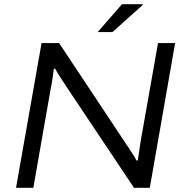

<svg xmlns="http://www.w3.org/2000/svg" viewBox="-20 -890 877 910"><path d="M56 0 177 -686H260L576 -210Q583 -200 592.5 -185.5Q602 -171 611.5 -156Q621 -141 627 -129L633 -130Q636 -148 639.5 -172Q643 -196 646 -217L729 -686H810L690 0H615L295 -479Q283 -497 266.5 -522.5Q250 -548 241 -565L235 -564Q233 -546 229 -518.5Q225 -491 220 -468L138 0ZM443 -738 558 -870H656L657 -867L513 -738Z"/></svg>

Font: Archivo SemiExpanded Light
Style: Italic
Weight: 300
Width: 6
Italic angle: -10°
Designer: Hector Gatti
Foundry: Omnibus-Type
Version: Version 2.001